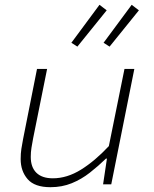

<svg xmlns="http://www.w3.org/2000/svg" viewBox="-20 -767 640 799"><path d="M190 12Q124 12 95 -21.5Q66 -55 66 -105Q66 -129 69 -148Q72 -167 76 -188L134 -480H176L118 -192Q114 -171 111 -152.5Q108 -134 108 -114Q108 -71 131.5 -48Q155 -25 200 -25Q259 -25 317 -61Q375 -97 433 -159L498 -480H539L443 0H409L425 -107H421Q389 -76 354 -48.5Q319 -21 278.5 -4.5Q238 12 190 12ZM302 -573 277 -589 394 -747 424 -724ZM436 -573 411 -589 528 -747 558 -724Z"/></svg>

Font: Source Code Pro ExtraLight Light
Style: Italic
Weight: 300
Italic angle: -11°
Monospace: yes
Version: Version 1.016;hotconv 1.0.116;makeotfexe 2.5.65601